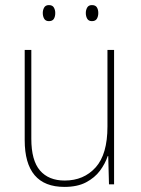

<svg xmlns="http://www.w3.org/2000/svg" viewBox="-20 -724 553 754"><path d="M428 -528V0H408L405 -111H403Q393 -81 372.5 -53.5Q352 -26 318 -8Q284 10 233 10Q77 10 77 -174V-528H103V-179Q103 -94 137 -54.5Q171 -15 234 -15Q309 -15 355.5 -66.5Q402 -118 402 -227V-528ZM148 -673Q148 -685 153.5 -694.5Q159 -704 172 -704Q186 -704 191.5 -694.5Q197 -685 197 -673Q197 -659 191.5 -650Q186 -641 172 -641Q159 -641 153.5 -650.5Q148 -660 148 -673ZM317 -673Q317 -685 322.5 -694.5Q328 -704 341 -704Q355 -704 360.5 -695Q366 -686 366 -673Q366 -660 360.5 -650.5Q355 -641 341 -641Q328 -641 322.5 -650.5Q317 -660 317 -673Z"/></svg>

Font: Noto Sans Thai SemCond Thin
Style: Regular
Weight: 100
Width: 4
Designer: Monotype Design Team
Foundry: Monotype Imaging Inc.
Version: Version 2.002; ttfautohint (v1.8.4.7-5d5b)